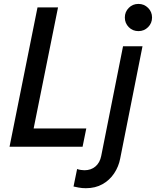

<svg xmlns="http://www.w3.org/2000/svg" viewBox="-20 -758 806 992"><path d="M29.3 0 173.8 -719.7H279.8L153.8 -94.2H425.8L406.7 0ZM423.3 214.4Q403.8 214.4 385.5 210.9Q367.2 207.5 359.9 205.6L378.4 115.2Q387.2 118.7 398.4 120.1Q409.7 121.6 416.5 121.6Q450.2 121.6 473.1 102.1Q496.1 82.5 502.9 47.9L615.7 -519H716.3L601.1 60.5Q593.3 102.5 569.8 137.7Q546.4 172.9 509.5 193.6Q472.7 214.4 423.3 214.4ZM695.3 -597.2Q665.5 -597.2 645.3 -617.7Q625 -638.2 625 -667.5Q625 -696.8 645.3 -717.3Q665.5 -737.8 695.3 -737.8Q724.6 -737.8 745.1 -717.3Q765.6 -696.8 765.6 -667.5Q765.6 -638.2 745.1 -617.7Q724.6 -597.2 695.3 -597.2Z"/></svg>

Font: Reddit Sans Medium
Style: Italic
Weight: 500
Italic angle: -11.25°
Designer: Stephen Hutchings
Version: Version 1.013